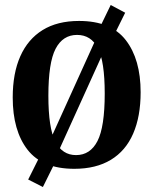

<svg xmlns="http://www.w3.org/2000/svg" viewBox="-20 -667 621 770"><path d="M278 10Q150 10 90.5 -66.5Q31 -143 31 -276Q31 -373 61.5 -441.5Q92 -510 151 -546.5Q210 -583 297 -583Q425 -583 484.5 -506Q544 -429 544 -297Q544 -200 514 -131Q484 -62 424.5 -26Q365 10 278 10ZM152 83 93 53 139 -39 159 -57 372 -527 377 -550 424 -647 482 -616 438 -527 418 -509 205 -39 201 -16ZM285 -45Q342 -45 371 -101.5Q400 -158 400 -292Q400 -421 372.5 -474Q345 -527 289 -527Q232 -527 203 -471.5Q174 -416 174 -283Q174 -153 202 -99Q230 -45 285 -45Z"/></svg>

Font: Yrsa
Style: Regular
Weight: 400
Designer: Anna Giedrys (Yrsa+Rasa design), David Brezina (Yrsa art-direction, Rasa art-direction, design)
Foundry: Rosetta Type Foundry
Version: Version 2.004